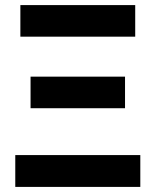

<svg xmlns="http://www.w3.org/2000/svg" viewBox="-20 -734 611 754"><path d="M60 -590V-714H511V-590ZM100 -309V-433H471V-309ZM40 0V-125H531V0Z"/></svg>

Font: Noto IKEA Arabic
Style: Bold
Weight: 700
Designer: Monotype Design Team
Foundry: Monotype Imaging Inc.
Version: Version 1.200